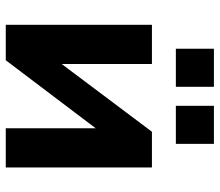

<svg xmlns="http://www.w3.org/2000/svg" viewBox="-68 -694 762 666"><g transform="rotate(90 313.0 -361.0)"><path d="M66 0V-507H202V-194L437 -507H561V0H425V-312L189 0ZM347 -590V-722H479V-590ZM149 -590V-722H281V-590Z"/></g></svg>

Font: Mulish ExtraBold
Style: Regular
Weight: 800
Designer: Vernon Adams
Foundry: Vernon Adams
Version: Version 3.603; ttfautohint (v1.8.3)